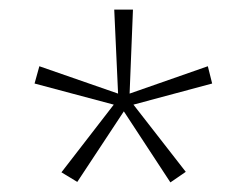

<svg xmlns="http://www.w3.org/2000/svg" viewBox="-20 -779 518 400"><path d="M257 -759H218L226 -584L62 -641L52 -605L217 -561L108 -420L141 -400L238 -547L335 -399L367 -421L258 -561L422 -605L413 -641L250 -584Z"/></svg>

Font: Noto Sans Myanmar SemiCondensed ExtraLight
Style: Regular
Weight: 200
Width: 4
Designer: Monotype Design Team
Foundry: Monotype Imaging Inc.
Version: Version 2.107